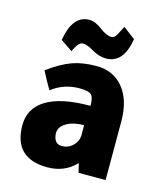

<svg xmlns="http://www.w3.org/2000/svg" viewBox="-103 -740 712 830"><g transform="rotate(15 253.0 -324.5)"><path d="M157 -500 104 -536Q123 -651 198 -651Q224 -651 257 -626Q286 -604 306 -604Q318 -604 325 -613Q332 -622 351 -661L405 -620Q387 -508 309 -508Q278 -508 246 -527Q215 -545 198 -545Q179 -545 162 -510Q159 -505 157 -500ZM444 0H323L313 -41Q263 12 186 12Q35 12 35 -137Q35 -210 97 -250Q164 -293 297 -293H298V-294Q298 -331 285.5 -342.5Q273 -354 233 -354Q163 -354 109 -312Q88 -347 66 -390Q125 -433 171.5 -449.5Q218 -466 279 -466Q356 -466 400 -411Q444 -357 444 -262ZM293 -205Q245 -205 214.5 -187Q184 -169 184 -140V-139Q187 -94 221 -93H223Q251 -93 271.5 -112.5Q292 -132 293 -159Z"/></g></svg>

Font: Tajawal Black
Style: Regular
Weight: 900
Designer: Boutros Fonts
Foundry: Created by Boutros International 2017
Version: Version 1.700